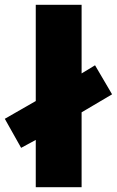

<svg xmlns="http://www.w3.org/2000/svg" viewBox="-35 -780 487 800"><path d="M114 0V-197L53 -164L-15 -285L114 -359V-760H305V-474L361 -508L432 -387L305 -312V0Z"/></svg>

Font: Noto Sans Thaana Black
Style: Regular
Weight: 900
Designer: David Williams
Foundry: Google Inc.
Version: Version 3.001; ttfautohint (v1.8.4.7-5d5b)